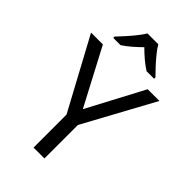

<svg xmlns="http://www.w3.org/2000/svg" viewBox="-279 -1034 1124 1124"><g transform="rotate(45 283.0 -472.0)"><path d="M283 -363 469 -714H566L328 -277V0H238V-273L0 -714H98ZM327 -944Q339 -922 361.5 -894.5Q384 -867 408.5 -840.5Q433 -814 452 -795V-784H390Q364 -800 336 -823.5Q308 -847 281 -874Q254 -847 227 -824Q200 -801 174 -784H114V-795Q133 -815 156.5 -841Q180 -867 202 -894.5Q224 -922 237 -944Z"/></g></svg>

Font: Noto Sans Samaritan
Style: Regular
Weight: 400
Designer: Monotype Design Team
Foundry: Monotype Imaging Inc.
Version: Version 2.001; ttfautohint (v1.8.4.7-5d5b)